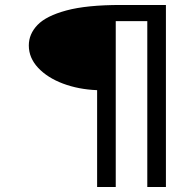

<svg xmlns="http://www.w3.org/2000/svg" viewBox="-20 -685 790 773"><path d="M371 68V-322Q296 -325 233.5 -348.5Q171 -372 133.5 -412Q96 -452 96 -502Q96 -548 131 -584.5Q166 -621 247.5 -643Q329 -665 467 -665H648V68H573V-600H446V68Z"/></svg>

Font: Inconsolata ExtraExpanded Thin
Style: Regular
Weight: 100
Width: 8
Monospace: yes
Designer: Raph Levien, Cyreal, Brenton Simpson
Foundry: Raph Levien, Cyreal, Google
Version: Version 3.100; ttfautohint (v1.8.4.7-5d5b)